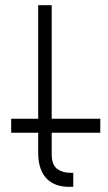

<svg xmlns="http://www.w3.org/2000/svg" viewBox="-20 -720 415 739"><path d="M179 -209V-127Q179 -86 199.5 -70.5Q220 -55 249 -55H262V-1H244Q219 -1 197.5 -8.5Q176 -16 160.5 -31.5Q145 -47 136 -72Q127 -97 127 -132V-209H23V-263H127V-700H179V-263H366V-209Z"/></svg>

Font: Marvel
Style: Regular
Weight: 400
Designer: Carolina Trebol
Foundry: Carolina Trebol
Version: Version 1.001